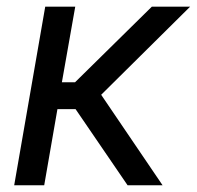

<svg xmlns="http://www.w3.org/2000/svg" viewBox="-20 -548 584 568"><path d="M203.6 -225.1H149.9L110.8 0H22L113.8 -528.3H202.6L163.1 -304.7H202.1L429.2 -528.3H542.5L279.3 -267.6L460.9 0H357.4Z"/></svg>

Font: Roboto
Style: Italic
Weight: 400
Italic angle: -12°
Designer: Google
Version: Version 2.134; 2016; ttfautohint (v1.6)